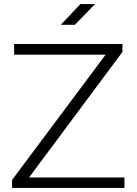

<svg xmlns="http://www.w3.org/2000/svg" viewBox="-20 -918 667 938"><path d="M39 -39 496 -651H49V-703H578V-664L122 -51H588V0H39ZM444 -898 346 -797H277L373 -898Z"/></svg>

Font: Metropolitano Light
Style: Regular
Weight: 300
Designer: Fonts by Alex Slobzheninov & Chris M. Simpson / Changes by Cristiano Sobral
Foundry: Fonts by Alex Slobzheninov & Chris M. Simpson / Changes by Cristiano Sobral
Version: Version 1.00;August 30, 2020;FontCreator 13.0.0.2681 64-bit